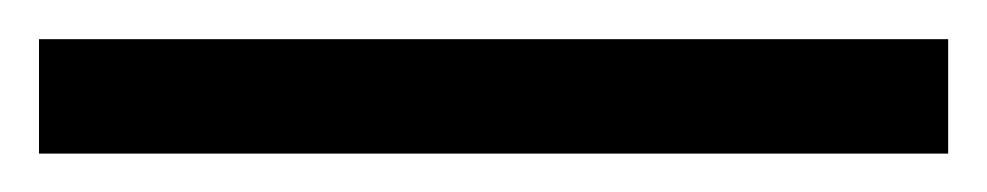

<svg xmlns="http://www.w3.org/2000/svg" viewBox="-25 -839 509 99"><path d="M463.9 -759.8H-4.9V-818.8H463.9Z"/></svg>

Font: Sahl Naskh
Style: Bold
Weight: 700
Designer: Pascal Zoghbi
Version: Version 1.001